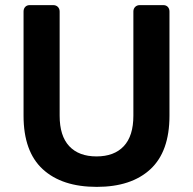

<svg xmlns="http://www.w3.org/2000/svg" viewBox="-20 -720 754 750"><path d="M358 10Q222 10 147 -59Q72 -128 72 -268V-675Q72 -686 78.5 -693Q85 -700 96 -700H188Q199 -700 206 -693Q213 -686 213 -675V-268Q213 -189 250.5 -149Q288 -109 357 -109Q426 -109 463.5 -149Q501 -189 501 -268V-675Q501 -686 508 -693Q515 -700 526 -700H618Q629 -700 635.5 -693Q642 -686 642 -675V-268Q642 -128 567.5 -59Q493 10 358 10Z"/></svg>

Font: Rubik AZ
Style: Regular
Weight: 500
Designer: Hubert and Fischer
Foundry: Hubert & Fischer
Version: Version 2.000